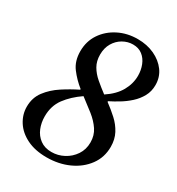

<svg xmlns="http://www.w3.org/2000/svg" viewBox="-180 -856 902 980"><g transform="rotate(30 271.0 -366.0)"><path d="M219 -373V-377Q180 -408 150.5 -447Q121 -486 121 -544Q121 -602 151 -647Q181 -692 232 -718Q283 -744 345 -744Q400 -744 444 -723.5Q488 -703 514 -667.5Q540 -632 540 -585Q540 -548 523.5 -518Q507 -488 481 -464.5Q455 -441 426 -423.5Q397 -406 371 -393V-389Q405 -364 434.5 -337Q464 -310 482 -276Q500 -242 500 -198Q500 -136 465 -88.5Q430 -41 371.5 -14.5Q313 12 242 12Q174 12 125.5 -12Q77 -36 51.5 -76Q26 -116 26 -162Q26 -215 55.5 -254Q85 -293 129.5 -322Q174 -351 219 -373ZM250 -353Q196 -316 163 -271.5Q130 -227 130 -165Q130 -128 143 -96Q156 -64 183 -44Q210 -24 250 -24Q288 -24 322 -42Q356 -60 377.5 -92Q399 -124 399 -166Q399 -207 378 -238.5Q357 -270 323 -297Q289 -324 250 -353ZM337 -413Q390 -448 414.5 -491.5Q439 -535 439 -582Q439 -615 427.5 -644Q416 -673 393.5 -690.5Q371 -708 338 -708Q307 -708 279 -692Q251 -676 234 -647Q217 -618 217 -579Q217 -541 233.5 -512.5Q250 -484 277.5 -460.5Q305 -437 337 -413Z"/></g></svg>

Font: Tiro Kannada
Style: Italic
Weight: 400
Italic angle: -11°
Designer: Kannada: John Hudson & Fiona Ross, assisted by Kaja Sojewska. Latin: John Hudson with Paul Hanslow, assisted by Kaja Soj
Foundry: Tiro Typeworks Ltd.
Version: Version 1.52